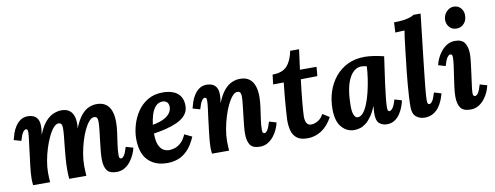

<svg xmlns="http://www.w3.org/2000/svg" viewBox="-63 -1088 3676 1425"><g transform="rotate(-10 1774.5 -376.0)"><path d="M721 11Q666 11 646.5 -19Q627 -49 627 -102Q627 -132 631 -169.5Q635 -207 639.5 -246Q644 -285 648 -319.5Q652 -354 652 -377Q652 -392 649.5 -401.5Q647 -411 641 -415Q635 -419 624 -419Q606 -419 587 -397.5Q568 -376 550.5 -339.5Q533 -303 519.5 -258Q506 -213 498 -166Q490 -119 490 -77Q490 -64 491 -41.5Q492 -19 493 0H364Q362 -21 361.5 -39.5Q361 -58 361 -67Q361 -110 364.5 -154.5Q368 -199 372.5 -241.5Q377 -284 380.5 -319Q384 -354 384 -377Q384 -400 377.5 -409.5Q371 -419 356 -419Q338 -419 318.5 -397Q299 -375 281 -337.5Q263 -300 248.5 -254.5Q234 -209 225.5 -161.5Q217 -114 217 -72Q217 -59 218 -35.5Q219 -12 220 0H92Q90 -21 89.5 -29.5Q89 -38 89 -48Q89 -68 91 -94.5Q93 -121 97 -152.5Q101 -184 105 -215Q108 -244 111.5 -271Q115 -298 118 -322Q121 -346 123 -364Q125 -382 125 -392Q125 -409 120.5 -413.5Q116 -418 111 -418Q100 -418 88 -401Q76 -384 63 -339L8 -355Q13 -376 22 -403Q31 -430 47 -454.5Q63 -479 86 -495Q109 -511 142 -511Q164 -511 183 -503Q202 -495 214 -475.5Q226 -456 226 -420Q226 -401 224 -389Q222 -377 220 -360H221Q245 -420 274.5 -453Q304 -486 335.5 -498.5Q367 -511 395 -511Q428 -511 449.5 -497.5Q471 -484 482 -458Q493 -432 493 -396Q493 -388 493 -379Q493 -370 491 -360H492Q516 -420 543.5 -453Q571 -486 601 -498.5Q631 -511 659 -511Q702 -511 728.5 -492Q755 -473 767.5 -438.5Q780 -404 780 -357Q780 -321 774 -277Q768 -233 761.5 -189Q755 -145 755 -108Q755 -92 760 -87Q765 -82 770 -82Q781 -82 793 -99Q805 -116 818 -161L873 -145Q869 -124 857 -97Q845 -70 826.5 -45.5Q808 -21 781.5 -5Q755 11 721 11Z M1158 -511Q1202 -511 1236 -498Q1270 -485 1289 -457Q1308 -429 1308 -385Q1308 -344 1283.5 -315.5Q1259 -287 1219.5 -269Q1180 -251 1133 -239.5Q1086 -228 1042 -222Q1042 -165 1055.5 -134.5Q1069 -104 1090 -92.5Q1111 -81 1132 -81Q1149 -81 1172.5 -87.5Q1196 -94 1220 -115Q1244 -136 1262 -177L1318 -150Q1290 -85 1255 -50Q1220 -15 1182 -2Q1144 11 1105 11Q1013 12 959 -42Q905 -96 905 -207Q905 -255 920 -308Q935 -361 965.5 -407Q996 -453 1044 -482Q1092 -511 1158 -511ZM1147 -445Q1113 -445 1092 -421Q1071 -397 1060 -360.5Q1049 -324 1045 -287Q1099 -297 1131 -314Q1163 -331 1177.5 -353Q1192 -375 1191 -399Q1190 -424 1176 -434.5Q1162 -445 1147 -445Z M1801 11Q1746 11 1726.5 -19Q1707 -49 1707 -102Q1707 -132 1711 -169.5Q1715 -207 1719.5 -246Q1724 -285 1728 -319.5Q1732 -354 1732 -377Q1732 -392 1729 -401.5Q1726 -411 1720 -415Q1714 -419 1704 -419Q1686 -419 1666.5 -397Q1647 -375 1629 -337.5Q1611 -300 1597 -254.5Q1583 -209 1574.5 -161.5Q1566 -114 1566 -72Q1566 -59 1567 -35.5Q1568 -12 1569 0H1440Q1438 -21 1437.5 -29.5Q1437 -38 1437 -48Q1437 -69 1439.5 -97.5Q1442 -126 1446 -159.5Q1450 -193 1454 -226Q1457 -253 1460.5 -278.5Q1464 -304 1467 -326.5Q1470 -349 1471.5 -366Q1473 -383 1473 -392Q1473 -409 1468.5 -413.5Q1464 -418 1459 -418Q1448 -418 1436 -401Q1424 -384 1411 -339L1356 -355Q1361 -376 1370 -403Q1379 -430 1395 -454.5Q1411 -479 1434 -495Q1457 -511 1490 -511Q1512 -511 1531 -503Q1550 -495 1562 -475.5Q1574 -456 1574 -420Q1574 -401 1572 -389Q1570 -377 1568 -360H1569Q1593 -420 1621.5 -453Q1650 -486 1680.5 -498.5Q1711 -511 1740 -511Q1783 -511 1809 -492Q1835 -473 1847.5 -438.5Q1860 -404 1860 -357Q1860 -321 1854 -277Q1848 -233 1841.5 -189Q1835 -145 1835 -108Q1835 -92 1840 -87Q1845 -82 1850 -82Q1861 -82 1873 -99Q1885 -116 1898 -161L1952 -145Q1948 -124 1936.5 -97Q1925 -70 1906 -45.5Q1887 -21 1861 -5Q1835 11 1801 11Z M2211 -651 2191 -500H2316L2310 -431L2185 -429Q2181 -393 2176 -351.5Q2171 -310 2167.5 -270.5Q2164 -231 2161.5 -199.5Q2159 -168 2159 -151Q2159 -138 2162 -122.5Q2165 -107 2175 -96Q2185 -85 2207 -85Q2215 -85 2230.5 -89.5Q2246 -94 2264 -107Q2282 -120 2297 -148L2348 -116Q2314 -52 2265 -20.5Q2216 11 2160 11Q2105 11 2077.5 -12Q2050 -35 2041 -72.5Q2032 -110 2033 -151Q2035 -185 2038 -231.5Q2041 -278 2046 -329.5Q2051 -381 2056 -428L1976 -427L1985 -500Q2059 -500 2094.5 -539Q2130 -578 2144 -651Z M2680 -511Q2708 -511 2745.5 -505.5Q2783 -500 2824 -490Q2819 -453 2811 -399Q2803 -345 2795.5 -288.5Q2788 -232 2783 -184.5Q2778 -137 2778 -111Q2778 -93 2782.5 -87.5Q2787 -82 2792 -82Q2804 -82 2817 -99Q2830 -116 2843 -161L2897 -145Q2893 -124 2883 -97Q2873 -70 2856.5 -45.5Q2840 -21 2815.5 -5Q2791 11 2758 11Q2726 11 2702 -8Q2678 -27 2678 -80Q2678 -93 2679 -109Q2680 -125 2682 -138H2681Q2663 -95 2642.5 -66Q2622 -37 2600.5 -20Q2579 -3 2556.5 4Q2534 11 2511 11Q2456 11 2417 -33.5Q2378 -78 2378 -171Q2378 -240 2398 -301Q2418 -362 2457 -409.5Q2496 -457 2552 -484Q2608 -511 2680 -511ZM2643 -445Q2615 -445 2591.5 -427Q2568 -409 2550.5 -374Q2533 -339 2524 -287Q2515 -235 2515 -166Q2515 -125 2525 -101.5Q2535 -78 2553 -78Q2575 -78 2594 -100.5Q2613 -123 2628.5 -161.5Q2644 -200 2655.5 -247.5Q2667 -295 2674.5 -344.5Q2682 -394 2684 -439Q2679 -441 2666.5 -443Q2654 -445 2643 -445Z M3145 -755Q3142 -724 3138.5 -694.5Q3135 -665 3132 -638Q3129 -611 3126 -585Q3115 -489 3107 -417.5Q3099 -346 3093.5 -294.5Q3088 -243 3084.5 -208Q3081 -173 3079.5 -150Q3078 -127 3078 -111Q3078 -93 3082.5 -87.5Q3087 -82 3092 -82Q3104 -82 3116 -99Q3128 -116 3141 -161L3195 -145Q3189 -120 3177.5 -92.5Q3166 -65 3148 -41.5Q3130 -18 3103.5 -3.5Q3077 11 3041 11Q3005 11 2978 -11Q2951 -33 2951 -85Q2951 -121 2953.5 -164Q2956 -207 2960 -255Q2964 -303 2969.5 -353.5Q2975 -404 2981 -456Q2987 -508 2993 -559Q2995 -579 2998.5 -604.5Q3002 -630 3006 -652Q2990 -651 2968.5 -650.5Q2947 -650 2936 -649L2940 -725Q2986 -725 3017 -730Q3048 -735 3066 -742Q3084 -749 3091 -755Z M3361 -511Q3413 -511 3433.5 -479.5Q3454 -448 3454 -395Q3454 -371 3449 -330Q3444 -289 3438 -244Q3432 -199 3427 -162Q3422 -125 3422 -108Q3422 -92 3427 -87Q3432 -82 3437 -82Q3449 -82 3461 -99Q3473 -116 3486 -161L3540 -145Q3536 -124 3524.5 -97Q3513 -70 3494 -45.5Q3475 -21 3448.5 -5Q3422 11 3388 11Q3333 11 3312.5 -19Q3292 -49 3292 -102Q3292 -131 3297 -171Q3302 -211 3308.5 -253Q3315 -295 3320 -331.5Q3325 -368 3325 -392Q3325 -409 3320 -413.5Q3315 -418 3309 -418Q3298 -418 3286 -401Q3274 -384 3261 -339L3207 -355Q3211 -376 3223 -403Q3235 -430 3254.5 -454.5Q3274 -479 3300.5 -495Q3327 -511 3361 -511ZM3396 -763Q3429 -763 3449.5 -739Q3470 -715 3468 -680Q3467 -646 3445 -622.5Q3423 -599 3390 -599Q3356 -599 3335.5 -622.5Q3315 -646 3316 -680Q3318 -715 3342 -739Q3366 -763 3396 -763Z"/></g></svg>

Font: Lora
Style: Italic
Weight: 400
Italic angle: -3°
Designer: Olga Karpushina, Alexei Vanyashin (Cyrillic)
Foundry: Cyreal
Version: Version 3.008